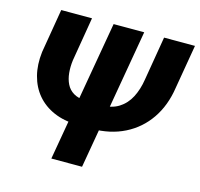

<svg xmlns="http://www.w3.org/2000/svg" viewBox="-103 -823 975 935"><g transform="rotate(15 384.0 -355.5)"><path d="M611.8 -710.9H767.6L730 -490.2Q716.3 -397.9 670.4 -330.8Q624.5 -263.7 552 -227.3Q479.5 -190.9 386.2 -190.9L310.5 -191.9Q245.1 -192.9 194.1 -215.1Q143.1 -237.3 109.6 -276.9Q76.2 -316.4 62.3 -370.4Q48.3 -424.3 56.2 -489.7L93.3 -710.9H248.5L211.4 -489.3Q207 -455.6 210 -425Q212.9 -394.5 224.9 -370.1Q236.8 -345.7 260.7 -331.3Q284.7 -316.9 323.2 -314.9L398.4 -313.5Q453.6 -313 489.7 -335.9Q525.9 -358.9 546.4 -398.9Q566.9 -439 574.7 -489.7ZM511.7 -710.9 388.7 0H233.9L357.4 -710.9Z"/></g></svg>

Font: Roboto ExtraBold
Style: Italic
Weight: 800
Designer: Christian Robertson
Foundry: Google
Version: Version 3.009; 2024